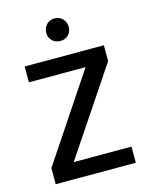

<svg xmlns="http://www.w3.org/2000/svg" viewBox="-110 -793 675 864"><g transform="rotate(-15 227.5 -361.0)"><path d="M414.1 -75.2V0H41V-75.2L307.1 -474.1H43V-547.9H412.1V-474.1L145 -75.2ZM175.8 -668.9Q175.8 -689.5 190.9 -707Q206.1 -722.2 229 -722.2Q251 -722.2 266.1 -707Q280.8 -690.4 280.8 -668.9Q280.8 -646.5 266.1 -631.8Q251.5 -617.2 229 -617.2Q205.6 -617.2 190.9 -631.8Q175.8 -647 175.8 -668.9Z"/></g></svg>

Font: PoppinsZ
Style: Regular
Weight: 400
Designer: Ninad Kale (Devanagari), Jonny Pinhorn (Latin)
Foundry: Indian Type Foundry
Version: Version 3.002;FEAKit 1.0